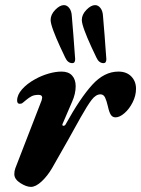

<svg xmlns="http://www.w3.org/2000/svg" viewBox="-20 -717 552 751"><path d="M36 -36Q36 -48 40 -59L143 -325Q145 -333 145 -335Q145 -346 131 -346Q114 -346 103.5 -340.5Q93 -335 83 -326.5Q73 -318 69 -315Q65 -311 57 -311Q47 -311 47 -324Q47 -346 66.5 -368Q86 -390 117 -407Q142 -421 169.5 -429Q197 -437 221 -437Q248 -437 262 -421.5Q276 -406 276 -380Q276 -350 262 -319L225 -233Q224 -232 224 -229Q224 -225 228 -225Q234 -225 237 -231Q294 -334 341 -385.5Q388 -437 443 -437Q475 -437 493.5 -418Q512 -399 512 -370Q512 -343 499 -317Q486 -291 467 -274.5Q448 -258 432 -258Q420 -258 413.5 -268Q407 -278 402 -301Q397 -323 391 -335.5Q385 -348 373 -348Q355 -348 338.5 -326.5Q322 -305 295 -257Q255 -184 184 -60Q166 -29 143 -7.5Q120 14 101 14Q83 14 59.5 -1Q36 -16 36 -36ZM235 -492Q231 -500 215 -534.5Q199 -569 188.5 -597.5Q178 -626 178 -639Q178 -660 196 -678.5Q214 -697 230 -697Q242 -697 251 -685.5Q260 -674 261 -653Q262 -635 264 -616Q266 -597 267 -580Q269 -551 271 -525.5Q273 -500 274 -486Q274 -470 263 -470Q245 -470 235 -492ZM357 -492Q353 -500 337 -534.5Q321 -569 310.5 -597.5Q300 -626 300 -639Q300 -660 318 -678.5Q336 -697 352 -697Q364 -697 373 -685.5Q382 -674 383 -653Q384 -635 386 -616Q388 -597 389 -580Q391 -551 393 -525.5Q395 -500 396 -486Q396 -470 385 -470Q367 -470 357 -492Z"/></svg>

Font: EB Garamond ExtraBold
Style: Italic
Weight: 800
Italic angle: -17.2°
Designer: Georg Duffner and Octavio Pardo
Foundry: Georg Duffner
Version: Version 1.000